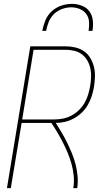

<svg xmlns="http://www.w3.org/2000/svg" viewBox="-20 -975 540 995"><path d="M16 0 137 -735H320Q346 -735 371 -729Q396 -723 416 -709Q436 -695 448.5 -673.5Q461 -652 467 -628Q473 -604 472 -577.5Q471 -551 467 -525Q463 -501 455.5 -477.5Q448 -454 435.5 -432Q423 -410 404.5 -392Q386 -374 363 -361.5Q340 -349 316.5 -343.5Q293 -338 269 -338Q285 -313 300 -287.5Q315 -262 328 -235.5Q341 -209 352.5 -181Q364 -153 371.5 -123.5Q379 -94 382 -63Q385 -32 380 0H360Q365 -32 362 -63.5Q359 -95 351 -124Q343 -153 331.5 -181Q320 -209 306.5 -235.5Q293 -262 278 -287.5Q263 -313 246 -338H92L36 0ZM262 -356Q284 -356 306.5 -360.5Q329 -365 350 -376Q371 -387 388.5 -404Q406 -421 418 -441.5Q430 -462 436.5 -484Q443 -506 447 -528Q451 -551 452 -574.5Q453 -598 448.5 -619.5Q444 -641 433 -660.5Q422 -680 405 -693Q388 -706 366 -711.5Q344 -717 320 -717H154L95 -356ZM199 -815Q204 -842 215 -869Q226 -896 247.5 -916Q269 -936 297 -945.5Q325 -955 352 -955Q379 -955 404 -945.5Q429 -936 443.5 -916Q458 -896 461 -869Q464 -842 459 -815H439Q443 -838 441.5 -861.5Q440 -885 427 -902.5Q414 -920 393 -928.5Q372 -937 349 -937Q326 -937 302 -928.5Q278 -920 260 -902.5Q242 -885 232.5 -861.5Q223 -838 219 -815Z"/></svg>

Font: Iosevka Term Curly Th Obl
Style: Regular
Weight: 100
Italic angle: -9°
Designer: Belleve Invis
Foundry: Belleve Invis
Version: Version 32.3.0